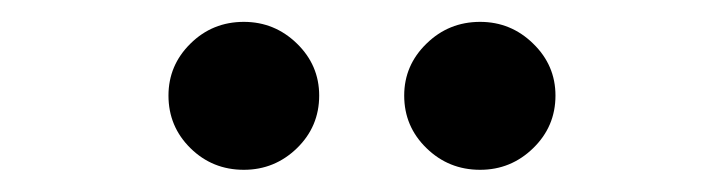

<svg xmlns="http://www.w3.org/2000/svg" viewBox="-20 -779 652 173"><path d="M199.7 -626Q171.4 -626 151.6 -645.5Q131.8 -665 131.8 -692.9Q131.8 -720.2 151.6 -739.7Q171.4 -759.3 199.7 -759.3Q227.5 -759.3 247.6 -739.7Q267.6 -720.2 267.6 -692.9Q267.6 -665 247.6 -645.5Q227.5 -626 199.7 -626ZM412.6 -626Q384.3 -626 364.3 -645.5Q344.2 -665 344.2 -692.9Q344.2 -720.2 364.3 -739.7Q384.3 -759.3 412.6 -759.3Q440.4 -759.3 460.4 -739.7Q480.5 -720.2 480.5 -692.9Q480.5 -665 460.4 -645.5Q440.4 -626 412.6 -626Z"/></svg>

Font: Inter SemiBold
Style: Regular
Weight: 600
Designer: Rasmus Andersson
Foundry: rsms
Version: Version 4.001;git-9221beed3